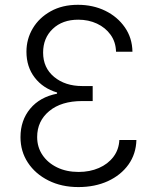

<svg xmlns="http://www.w3.org/2000/svg" viewBox="-20 -757 646 787"><path d="M301.3 9.8Q232.4 9.8 178.7 -17.1Q125 -43.9 94.5 -90.1Q64 -136.2 64 -194.8Q64 -263.7 103.8 -311.5Q143.6 -359.4 213.9 -373V-377.9Q156.2 -395 122.3 -439Q88.4 -482.9 88.4 -544.9Q88.4 -597.2 114.5 -640.9Q140.6 -684.6 188 -710.9Q235.4 -737.3 299.3 -737.3Q361.3 -737.3 411.4 -712.9Q461.4 -688.5 491.7 -645Q522 -601.6 522.9 -544.9H455.6Q454.6 -585 433.3 -614.5Q412.1 -644 377.4 -660.2Q342.8 -676.3 300.8 -676.3Q235.8 -676.3 196.3 -638.7Q156.7 -601.1 156.7 -541.5Q156.7 -479 201.9 -441.7Q247.1 -404.3 316.9 -404.3H359.9V-342.8H316.9Q231.4 -342.8 181.9 -301.8Q132.3 -260.7 132.3 -195.3Q132.3 -153.8 154.1 -121.6Q175.8 -89.4 214.1 -70.8Q252.4 -52.2 302.2 -52.2Q348.1 -52.2 385.3 -68.4Q422.4 -84.5 444.8 -114Q467.3 -143.6 469.2 -183.1H539.1Q537.6 -126 506.6 -82.5Q475.6 -39.1 422.4 -14.6Q369.1 9.8 301.3 9.8Z"/></svg>

Font: Inter Light
Style: Regular
Weight: 300
Designer: Rasmus Andersson
Foundry: rsms
Version: Version 4.000;git-a52131595